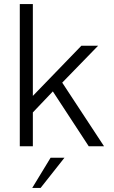

<svg xmlns="http://www.w3.org/2000/svg" viewBox="-20 -717 558 941"><path d="M239 -269 141 -166V0H77V-697H141V-247L379 -493H461L285 -312L490 0H415ZM228 56H296L179 204H138Z"/></svg>

Font: Hanken Grotesk Light
Style: Regular
Weight: 300
Designer: Alfredo Marco Pradil
Foundry: Hanken Design Co.
Version: Version 3.014